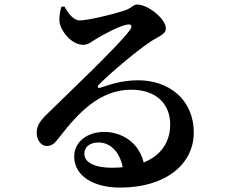

<svg xmlns="http://www.w3.org/2000/svg" viewBox="-20 -785 1040 850"><path d="M511.6 45.5C718 45.5 836.9 -61.6 837.7 -195.7C838.8 -345.8 726.4 -429.6 591.3 -429.6C513.7 -429.6 457.4 -407 423.9 -396.5C413.7 -393.2 407.8 -400.5 418.6 -411.3C456.7 -450.7 579.8 -556.6 645.7 -600.1C678.8 -623.1 714.3 -631.3 714.3 -659.5C714.3 -701.6 635 -764.8 587.9 -764.8C566.7 -764.8 567.1 -750 528 -737.2C474.3 -720.1 369.2 -694.6 332.6 -694.6C306.6 -694.6 282.3 -724.2 265.4 -756.3L251.3 -754.7C244.9 -730.4 242 -712.8 243.3 -690.1C246 -654.6 291.4 -586.5 349.9 -586.5C371.2 -586.5 387.9 -602.3 406.9 -613.6C445.3 -635.9 506.5 -669.6 543.8 -676.3C559.7 -679.1 570.2 -671.7 553.3 -649.7C501 -579.3 291.1 -380.8 193 -284.7C159.7 -253.1 144.2 -230.6 142.5 -203.5C140 -166 162.2 -139.7 184.4 -138.9C208.5 -138.2 219.2 -146.6 243.3 -178.1C328 -288 423.7 -387.9 560.5 -387.9C675.6 -387.9 734.6 -320.4 733.5 -231.9C733 -131.9 661.1 -42.4 475.5 -42.4C399 -42.4 353.3 -66.2 353.3 -103.9C353.3 -134.7 377.7 -154.2 415.6 -154.2C473.9 -154.2 516.3 -104.6 525.3 -30.6L619.6 -48.3C601.9 -158 513.5 -201.1 441.6 -201.1C367.5 -201.1 308.5 -158.2 308.5 -91.9C308.5 -5.5 395.1 45.5 511.6 45.5Z"/></svg>

Font: Source Han Serif TW VF
Style: Regular
Weight: 250
Designer: Ryoko NISHIZUKA 西塚涼子 (kana & ideographs); Frank Grießhammer (Latin, Greek & Cyrillic); Wenlong ZHANG 张文龙 (bopomofo); San
Foundry: Adobe
Version: Version 2.002;hotconv 1.1.0;makeotfexe 2.6.0